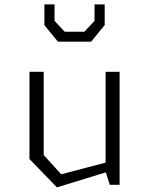

<svg xmlns="http://www.w3.org/2000/svg" viewBox="-20 -818 660 850"><path d="M173.5 -500H110.5V-114L232 11.5L448.5 -55L466 0H509.5V-500H447.5V-98L251 -46.5L173.5 -131.5ZM176.5 -706.5 236.5 -633.5H383.5L443.5 -707V-798.5H398.5V-725.5L353.5 -677.5H266.5L221.5 -725.5V-798.5H176.5Z"/></svg>

Font: Monaspace Krypton ExtraLight
Style: Regular
Weight: 200
Designer: Riley Cran & the Lettermatic Team
Foundry: Lettermatic
Version: Version 1.101 (Monaspace Krypton)